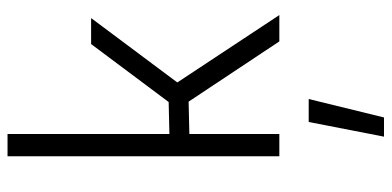

<svg xmlns="http://www.w3.org/2000/svg" viewBox="-285 -477 1040 510"><g transform="rotate(-90 235.0 -222.0)"><path d="M127 278 166 78H227L178 278ZM134 0H75V-722H134V-292L219 -294L373 -500H442L271 -271L450 0H380L220 -241L134 -239Z"/></g></svg>

Font: Titillium Web[RUS by Daymarius]
Style: Regular
Weight: 300
Designer: Cyrillization by Daymarius
Foundry: Cyrillization by Daymarius
Version: Version 1.002 September 12, 2018